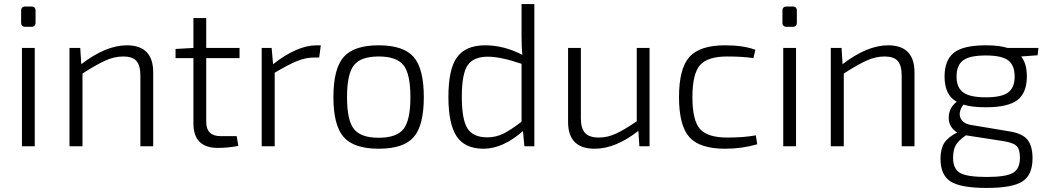

<svg xmlns="http://www.w3.org/2000/svg" viewBox="-20 -720 5155 945"><path d="M105 -688H134Q155 -688 155 -667V-609Q155 -588 134 -588H105Q84 -588 84 -609V-667Q84 -688 105 -688ZM151 0H88V-484H151Z M375 -484 380 -404Q501 -497 604 -497Q734 -497 734 -364V0H671V-347Q671 -398 651.5 -420Q632 -442 587 -442Q543 -442 498.5 -422Q454 -402 386 -358V0H322V-484Z M1145 -50 1153 -2Q1103 8 1052 8Q932 8 932 -113V-434H844V-479L932 -484V-631H995V-484H1159V-434H995V-120Q995 -50 1066 -50Z M1559 -497 1551 -437H1527Q1485 -437 1442 -419.5Q1399 -402 1332 -362V0H1268V-484H1317L1324 -404Q1443 -497 1538 -497Z M1621 -242Q1621 -382 1671.5 -439.5Q1722 -497 1844 -497Q1966 -497 2016 -439.5Q2066 -382 2066 -242Q2066 -102 2016 -45Q1966 12 1844 12Q1722 12 1671.5 -45.5Q1621 -103 1621 -242ZM1966 -399Q1932 -442 1844 -442Q1756 -442 1722 -399Q1688 -356 1688 -242Q1688 -128 1722 -85Q1756 -42 1844 -42Q1932 -42 1966 -85Q2000 -128 2000 -242Q2000 -356 1966 -399Z M2561 0 2554 -75Q2455 12 2360 12Q2268 12 2227.5 -49Q2187 -110 2187 -243Q2187 -381 2230 -439Q2273 -497 2368 -497Q2460 -497 2551 -450Q2547 -483 2547 -545V-700H2610V0ZM2547 -121V-406Q2444 -441 2381 -441Q2310 -441 2281.5 -398.5Q2253 -356 2253 -244Q2253 -131 2281 -87.5Q2309 -44 2378 -44Q2419 -44 2455 -61Q2491 -78 2547 -121Z M3177 -484V0H3127L3122 -76Q3010 12 2907 12Q2776 12 2776 -120V-484H2839V-137Q2839 -87 2860 -65Q2881 -43 2928 -43Q2969 -43 3010 -61.5Q3051 -80 3114 -123V-484Z M3700 -54 3707 -10Q3633 12 3549 12Q3424 12 3373 -45Q3322 -102 3322 -242Q3322 -382 3373 -439.5Q3424 -497 3549 -497Q3638 -497 3698 -475L3688 -434Q3635 -442 3559 -442Q3463 -442 3425.5 -399.5Q3388 -357 3388 -242Q3388 -127 3425.5 -85Q3463 -43 3559 -43Q3643 -43 3700 -54Z M3852 -688H3881Q3902 -688 3902 -667V-609Q3902 -588 3881 -588H3852Q3831 -588 3831 -609V-667Q3831 -688 3852 -688ZM3898 0H3835V-484H3898Z M4122 -484 4127 -404Q4248 -497 4351 -497Q4481 -497 4481 -364V0H4418V-347Q4418 -398 4398.5 -420Q4379 -442 4334 -442Q4290 -442 4245.5 -422Q4201 -402 4133 -358V0H4069V-484Z M5087 -448 5006 -442Q5034 -408 5034 -343Q5034 -264 4988 -228Q4942 -192 4832 -192Q4764 -192 4722 -205Q4707 -186 4704 -165.5Q4701 -145 4714.5 -127.5Q4728 -110 4759 -105L4945 -74Q5011 -64 5036.5 -33Q5062 -2 5062 59Q5062 141 5012.5 173Q4963 205 4837 205Q4709 205 4659 173.5Q4609 142 4609 61Q4609 13 4627 -15.5Q4645 -44 4691 -68Q4648 -95 4649.5 -143Q4651 -191 4689 -219Q4629 -252 4629 -343Q4629 -424 4675 -460.5Q4721 -497 4832 -497Q4899 -497 4939 -484H5091ZM4974 -343Q4974 -399 4942 -423Q4910 -447 4832 -447Q4753 -447 4720.5 -423Q4688 -399 4688 -343Q4688 -289 4721 -265Q4754 -241 4832 -241Q4910 -241 4942 -265Q4974 -289 4974 -343ZM4734 -54 4730 -51Q4697 -28 4684 -5Q4671 18 4671 57Q4671 112 4706 131.5Q4741 151 4837 151Q4931 151 4965.5 131Q5000 111 5000 57Q5000 15 4983.5 -1.5Q4967 -18 4915 -26Z"/></svg>

Font: Exo 2.0 Light
Style: Regular
Weight: 300
Designer: Natanael Gama
Version: Version 1.001;PS 001.001;hotconv 1.0.70;makeotf.lib2.5.58329